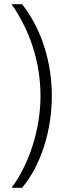

<svg xmlns="http://www.w3.org/2000/svg" viewBox="-20 -737 317 915"><path d="M227 -280C227 -446 175 -604 85 -717H35C119 -598 173 -445 173 -280C173 -122 120 44 35 158H85C176 50 227 -115 227 -280Z"/></svg>

Font: Noto Sans Gujarati UI ExtraCondensed Light
Style: Regular
Weight: 300
Width: 2
Designer: Jelle Bosma - Monotype Design Team, Universal Thirst
Foundry: Monotype Imaging Inc.
Version: Version 2.106